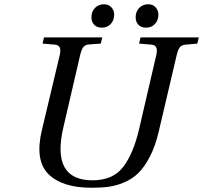

<svg xmlns="http://www.w3.org/2000/svg" viewBox="-20 -868 955 903"><path d="M618 -787Q618 -814 635 -831Q652 -848 677 -848Q699 -848 712 -833.5Q725 -819 725 -799Q725 -773 709 -755.5Q693 -738 667 -738Q644 -738 631 -751.5Q618 -765 618 -787ZM410 -787Q410 -814 427 -831Q444 -848 469 -848Q491 -848 504 -833.5Q517 -819 517 -799Q517 -773 501 -755.5Q485 -738 459 -738Q436 -738 423 -751.5Q410 -765 410 -787ZM177 -256 261 -609Q272 -655 239 -658L180 -663L187 -692H461L454 -663L399 -659Q381 -658 372 -646.5Q363 -635 357 -609L278 -269Q220 -20 415 -20Q511 -20 559 -82.5Q607 -145 634 -260L715 -609Q726 -655 693 -658L634 -663L641 -692H915L908 -663L853 -658Q835 -657 826 -646Q817 -635 811 -609L726 -247Q710 -179 684.5 -130.5Q659 -82 630.5 -54Q602 -26 563.5 -10Q525 6 490.5 10.5Q456 15 410 15Q272 15 207.5 -49.5Q143 -114 177 -256Z"/></svg>

Font: Lingua Franca
Style: Italic
Weight: 400
Italic angle: -13°
Version: Version 1.19